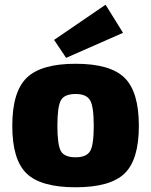

<svg xmlns="http://www.w3.org/2000/svg" viewBox="-20 -781 640 813"><path d="M501 -642 260 -536 209 -612 427 -761ZM300 -511Q447 -511 507.5 -451.5Q568 -392 568 -248Q568 -105 507.5 -46.5Q447 12 300 12Q153 12 92.5 -46.5Q32 -105 32 -248Q32 -392 93 -451.5Q154 -511 300 -511ZM300 -383Q253 -383 238 -356.5Q223 -330 223 -248Q223 -167 238 -141Q253 -115 300 -115Q346 -115 361.5 -141Q377 -167 377 -248Q377 -330 361.5 -356.5Q346 -383 300 -383Z"/></svg>

Font: Exo 2.0 Extra Bold
Style: Regular
Weight: 800
Designer: Natanael Gama
Version: Version 1.001;PS 001.001;hotconv 1.0.70;makeotf.lib2.5.58329